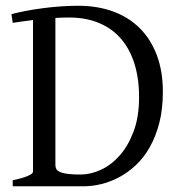

<svg xmlns="http://www.w3.org/2000/svg" viewBox="-20 -650 633 670"><path d="M221.2 -588.9Q196.8 -588.9 173.3 -587.4V-75.2Q173.3 -64.5 178.2 -57.6Q185.1 -49.3 204.6 -45.2Q224.1 -41 262.2 -41Q295.9 -41 331.8 -57.4Q367.7 -73.7 397.5 -107.2Q427.2 -140.6 446.3 -191.4Q465.3 -242.2 465.3 -311Q465.3 -376 449.2 -427.5Q433.1 -479 402.1 -514.9Q371.1 -550.8 325.4 -569.8Q279.8 -588.9 221.2 -588.9ZM548.3 -330.1Q548.3 -269 535.9 -220.9Q523.4 -172.9 502.4 -136Q481.4 -99.1 453.9 -73.5Q426.3 -47.9 395.5 -31.5Q364.7 -15.1 333.3 -7.6Q301.8 0 272.9 0H24.4V-21Q57.6 -27.8 76.4 -35.9Q95.2 -43.9 95.2 -50.8V-580.1Q75.7 -577.6 58.1 -575.2Q40.5 -572.8 24.4 -570.3L20 -600.6Q41.5 -606.4 69.6 -611.8Q97.7 -617.2 128.9 -621.3Q160.2 -625.5 192.1 -627.7Q224.1 -629.9 252.9 -629.9Q320.8 -629.9 375.5 -609.6Q430.2 -589.4 468.5 -550.8Q506.8 -512.2 527.6 -456.5Q548.3 -400.9 548.3 -330.1Z"/></svg>

Font: Noto Serif Devanagari
Style: Regular
Weight: 400
Designer: Monotype Design Team
Foundry: Monotype Imaging Inc.
Version: Version 1.01